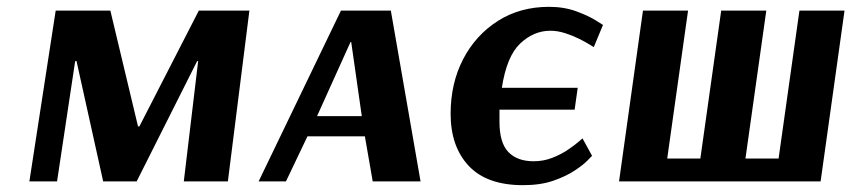

<svg xmlns="http://www.w3.org/2000/svg" viewBox="-20 -531 2492 562"><path d="M647 0H518L560 -352H557L380 0H282L204 -352H200L147 0H66L143 -500H303L384 -161H388L562 -500H710Z M1124 -500 1211 0H1071L1048 -132H880L817 0H737L978 -500ZM1006 -408 908 -191H1039L1008 -408Z M1662 -210H1442V-175Q1442 -113 1468 -86Q1494 -59 1542 -59Q1571 -59 1596.5 -69Q1622 -79 1642 -92.5Q1662 -106 1673.5 -116Q1685 -126 1685 -126L1713 -75Q1713 -75 1700.5 -62Q1688 -49 1662.5 -32Q1637 -15 1599.5 -2Q1562 11 1511 11Q1405 11 1352 -45.5Q1299 -102 1299 -198Q1299 -287 1335.5 -357.5Q1372 -428 1437 -469.5Q1502 -511 1587 -511Q1631 -511 1666.5 -498Q1702 -485 1723.5 -471.5Q1745 -458 1745 -458L1718 -393Q1718 -393 1706 -400.5Q1694 -408 1675 -417.5Q1656 -427 1634 -434Q1612 -441 1591 -441Q1542 -441 1502.5 -403.5Q1463 -366 1449 -274H1671Z M2162 -67H2259L2320 -500H2452L2382 0H1792L1862 -500H1994L1933 -67H2030L2091 -500H2223Z"/></svg>

Font: Arsenal SC
Style: Bold Italic
Weight: 700
Italic angle: -9.10001°
Designer: Andrij Shevchenko
Foundry: Stairsfor
Version: Version 2.001; ttfautohint (v1.8.4.7-5d5b)